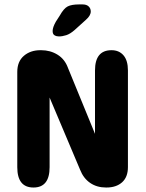

<svg xmlns="http://www.w3.org/2000/svg" viewBox="-20 -847 659 869"><path d="M131.5 1.7Q58.2 1.7 58.2 -90.3V-521.3Q58.2 -568.8 88 -594.3Q117.8 -619.8 162.5 -619.8H166.5Q207.7 -619.8 240.6 -599.4Q273.5 -579 287.8 -539.3L410 -241.2V-528.3Q410 -619.8 484.7 -619.8Q519 -619.8 539 -596.5Q559 -573.2 559 -528.3V-90.7Q559 -45.7 532.7 -22Q506.3 1.7 461.7 1.7H459.8Q418.5 1.7 388.2 -19Q357.8 -39.7 342.5 -78.8L204.5 -405.5V-90.3Q204.5 1.7 131.5 1.7ZM246.5 -682.1Q235.8 -682.1 227 -687.2Q218.2 -692.2 218.2 -706.7Q218.2 -723.1 232.7 -748.8L250.4 -776.3Q268.7 -809.1 286.5 -818Q304.3 -827 337.8 -827H353.8Q371.8 -827 381.3 -817.9Q390.8 -808.8 390.8 -795.2Q390.8 -776.4 368.9 -757.4L317.8 -711.2Q297.3 -693.2 279.7 -687.7Q262.1 -682.1 246.5 -682.1Z"/></svg>

Font: Sono ExtraLight
Style: Regular
Weight: 200
Designer: Tyler Finck
Foundry: Tyler Finck
Version: Version 2.112